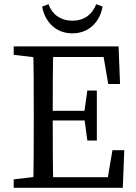

<svg xmlns="http://www.w3.org/2000/svg" viewBox="-20 -890 644 910"><path d="M45 0H185V-55H175L45 -40V0ZM137 0H233C230 -103 230 -207 230 -322V-360C230 -465 230 -569 233 -670H137C140 -567 140 -463 140 -360V-310C140 -205 140 -101 137 0ZM185 0H562L569 -178H513L486 -20L521 -50H185V0ZM185 -319H411V-365H185V-319ZM394 -224H439V-461H394L379 -355V-335L394 -224ZM45 -630 175 -615H185V-670H45V-630ZM493 -492H549L542 -670H185V-620H501L466 -650L493 -492ZM180 -859C189 -800 234 -732 323 -732C412 -732 457 -800 466 -859L436 -870C419 -825 383 -792 323 -792C264 -792 225 -825 210 -870L180 -859Z"/></svg>

Font: Source Serif Variable
Style: Regular
Weight: 389
Designer: Frank Grießhammer
Foundry: Adobe Systems Incorporated
Version: Version 3.001;hotconv 1.0.111;makeotfexe 2.5.65597